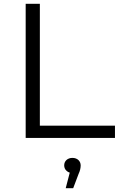

<svg xmlns="http://www.w3.org/2000/svg" viewBox="-20 -720 629 1002"><path d="M580 0V-64H188V-700H114V0ZM362 262 390 188C398 171 401 156 401 143C401 122 385 104 358 104C333 104 315 120 315 143C315 154 319 164 327 171C332 176 337 179 344 181L323 262Z"/></svg>

Font: Montserrat Z
Style: Regular
Weight: 400
Designer: Julieta Ulanovsky
Foundry: Julieta Ulanovsky
Version: Version 8.000